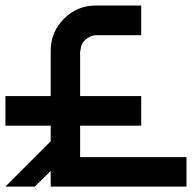

<svg xmlns="http://www.w3.org/2000/svg" viewBox="-20 -687 707 707"><path d="M275 -108.3H666.7V0H166.7V-57.5L108.3 0H0L166.7 -166.7V-224.2H0V-333.3H166.7V-500Q166.7 -569.2 215.4 -617.9Q264.2 -666.7 333.3 -666.7H500V-557.5H333.3Q310.8 -555.8 293.8 -540Q276.7 -524.2 276.7 -500H275V-333.3H500V-224.2H275Z"/></svg>

Font: 0xA000-Mono
Style: Mono-Bold
Weight: 700
Version: Version 0.1